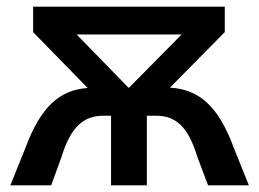

<svg xmlns="http://www.w3.org/2000/svg" viewBox="-20 -554 775 574"><path d="M56 -112 11 0H133L164 -85C191 -174 230 -208 288 -208H312V0H419V-208H447C506 -208 543 -174 570 -85L602 0H724L679 -112C633 -237 575 -287 488 -292L652 -458V-534H79V-458L242 -291C158 -285 102 -235 56 -112ZM209 -451H523L366 -292H364Z"/></svg>

Font: Chess Sans SemiBold
Style: Regular
Weight: 600
Designer: Wolf Bōese
Foundry: Wolf Bōese
Version: Version 7.223;Glyphs 3.3 (3306)